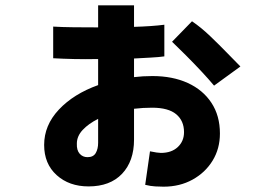

<svg xmlns="http://www.w3.org/2000/svg" viewBox="-20 -649 1040 722"><path d="M180 -430V-549Q213 -547 256.5 -546.5Q300 -546 349 -546V-629H484V-548Q517 -549 546 -551Q575 -553 598 -556V-437Q577 -434 547.5 -432.5Q518 -431 484 -429V-359Q517 -363 553 -363Q629 -363 686 -337Q743 -311 775 -262.5Q807 -214 807 -147Q807 -90 779.5 -45Q752 0 704 26.5Q656 53 595 53Q582 53 564 52Q546 51 526 46L544 -80Q573 -74 585 -74Q625 -74 648.5 -96Q672 -118 672 -152Q672 -195 642.5 -219.5Q613 -244 552 -244Q518 -244 484 -240V-124Q484 -43 439 4.5Q394 52 313 52Q240 52 193 9.5Q146 -33 146 -104Q146 -178 201.5 -237Q257 -296 349 -329V-427Q302 -426 258.5 -427Q215 -428 180 -430ZM785 -327Q765 -351 736.5 -381.5Q708 -412 678.5 -441.5Q649 -471 627 -492L702 -569Q736 -546 770.5 -513Q805 -480 835.5 -448.5Q866 -417 884 -399ZM269 -109Q268 -84 279.5 -71Q291 -58 309 -58Q331 -58 340 -73.5Q349 -89 349 -112V-202Q313 -184 291 -160.5Q269 -137 269 -109Z"/></svg>

Font: Murecho
Style: Bold
Weight: 700
Designer: Neil Summerour
Foundry: Positype
Version: Version 1.010; ttfautohint (v1.8.3)